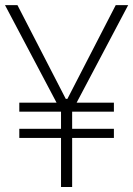

<svg xmlns="http://www.w3.org/2000/svg" viewBox="-21 -748 533 768"><path d="M48.8 -727.5 260.7 -316.4 221.2 -307.1 -1 -727.5ZM230 -316.4 441.9 -727.5H491.7L269.5 -307.1ZM267.6 -352.5V0H223.1V-352.5ZM434.6 -337.4V-301.3H56.2V-337.4ZM434.6 -232.9V-196.3H56.2V-232.9Z"/></svg>

Font: Inter 28pt ExtraLight
Style: Regular
Weight: 250
Designer: Rasmus Andersson
Foundry: rsms
Version: Version 4.001;git-66647c0bb